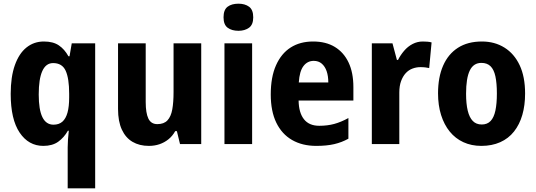

<svg xmlns="http://www.w3.org/2000/svg" viewBox="-20 -781 2906 1041"><path d="M347 18Q347 -1 348.5 -23.5Q350 -46 353 -72H348Q327 -35 295.5 -12.5Q264 10 215 10Q135 10 86.5 -62Q38 -134 38 -272Q38 -364 60.5 -427.5Q83 -491 123.5 -523.5Q164 -556 218 -556Q268 -556 299 -535Q330 -514 351 -476H357L369 -546H496V240H347ZM270 -105Q300 -105 318.5 -121.5Q337 -138 346 -170.5Q355 -203 355 -253V-273Q355 -356 336 -397.5Q317 -439 268 -439Q229 -439 209.5 -396Q190 -353 190 -269Q190 -186 210 -145.5Q230 -105 270 -105Z M1071 -546V0H956L939 -70H930Q915 -43 893 -25.5Q871 -8 844.5 1Q818 10 787 10Q736 10 698.5 -12Q661 -34 640.5 -78.5Q620 -123 620 -190V-546H770V-228Q770 -168 784.5 -138Q799 -108 833 -108Q869 -108 888 -128.5Q907 -149 914 -187.5Q921 -226 921 -282V-546Z M1347 -546V0H1197V-546ZM1273 -761Q1308 -761 1330.5 -744.5Q1353 -728 1353 -687Q1353 -647 1330 -630.5Q1307 -614 1273 -614Q1237 -614 1214.5 -630.5Q1192 -647 1192 -687Q1192 -728 1214 -744.5Q1236 -761 1273 -761Z M1678 -556Q1747 -556 1795.5 -526.5Q1844 -497 1870 -442Q1896 -387 1896 -309V-236H1599Q1600 -170 1628 -134.5Q1656 -99 1711 -99Q1755 -99 1792 -109Q1829 -119 1869 -141V-29Q1833 -9 1792 0.5Q1751 10 1695 10Q1619 10 1563.5 -22Q1508 -54 1478 -116Q1448 -178 1448 -269Q1448 -363 1476.5 -427Q1505 -491 1556 -523.5Q1607 -556 1678 -556ZM1681 -451Q1647 -451 1625.5 -423Q1604 -395 1600 -334H1760Q1760 -369 1751 -395Q1742 -421 1724.5 -436Q1707 -451 1681 -451Z M2272 -556Q2284 -556 2297 -555Q2310 -554 2320 -551L2307 -412Q2299 -414 2286.5 -415.5Q2274 -417 2259 -417Q2237 -417 2216 -409Q2195 -401 2179.5 -384Q2164 -367 2154.5 -341Q2145 -315 2145 -279V0H1996V-546H2108L2132 -456H2138Q2151 -482 2171 -505.5Q2191 -529 2217 -542.5Q2243 -556 2272 -556Z M2827 -274Q2827 -210 2812 -158Q2797 -106 2767 -68Q2737 -30 2692 -10Q2647 10 2590 10Q2536 10 2492.5 -10Q2449 -30 2418.5 -67.5Q2388 -105 2371.5 -157.5Q2355 -210 2355 -275Q2355 -362 2382.5 -425Q2410 -488 2463 -522Q2516 -556 2593 -556Q2662 -556 2715 -523Q2768 -490 2797.5 -427.5Q2827 -365 2827 -274ZM2507 -273Q2507 -218 2516 -181Q2525 -144 2543.5 -125Q2562 -106 2592 -106Q2622 -106 2640 -125Q2658 -144 2666 -181.5Q2674 -219 2674 -274Q2674 -330 2666 -367Q2658 -404 2639.5 -422Q2621 -440 2590 -440Q2547 -440 2527 -398.5Q2507 -357 2507 -273Z"/></svg>

Font: Noto Sans Display SemiCondensed
Style: Regular
Weight: 400
Width: 4
Version: Version 2.003